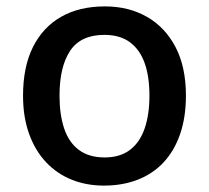

<svg xmlns="http://www.w3.org/2000/svg" viewBox="-20 -570 652 600"><path d="M561 -271Q561 -204 543 -151.5Q525 -99 491.5 -63Q458 -27 410.5 -8.5Q363 10 305 10Q250 10 204 -8.5Q158 -27 124 -63Q90 -99 71 -151.5Q52 -204 52 -271Q52 -361 83 -423Q114 -485 171 -517.5Q228 -550 308 -550Q382 -550 439 -517.5Q496 -485 528.5 -423Q561 -361 561 -271ZM166 -271Q166 -212 180.5 -168.5Q195 -125 226.5 -101.5Q258 -78 307 -78Q355 -78 386 -101.5Q417 -125 432 -168.5Q447 -212 447 -271Q447 -331 432 -373Q417 -415 386 -438Q355 -461 306 -461Q232 -461 199 -411Q166 -361 166 -271Z"/></svg>

Font: Noto Sans Oriya Medium
Style: Regular
Weight: 500
Version: Version 2.003